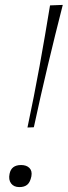

<svg xmlns="http://www.w3.org/2000/svg" viewBox="-20 -754 276 783"><path d="M92 -234Q119 -361 141.5 -485Q164 -609 184 -732L236 -734Q204.5 -611 174.8 -486Q145 -361 118 -235ZM59 9Q36.5 9 25.2 -6Q14 -21 19 -45Q26 -81 66 -81Q88 -81 100 -69Q112 -57 108 -35Q103 -10.5 91.2 -0.8Q79.5 9 59 9Z"/></svg>

Font: Commissioner Flair Thin
Style: Italic
Weight: 100
Italic angle: -12°
Designer: Kostas Bartsokas
Foundry: Kostas Bartsokas
Version: Version 1.000; ttfautohint (v1.8.3)